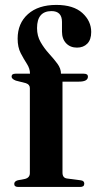

<svg xmlns="http://www.w3.org/2000/svg" viewBox="-20 -742 382 762"><path d="M228 -57Q228 -35.5 246.5 -33.5L300 -26.5Q314.5 -25 314.5 -13Q314.5 0 298 0H52.5Q36.5 0 36.5 -12Q36.5 -22.5 50.5 -26.5L79.5 -32Q98.5 -37 98.5 -55V-392.5Q98.5 -406.5 82.5 -412L43 -422Q26 -428.5 26 -438Q26 -449.5 41.5 -449.5H99V-450Q99 -469.5 86.8 -488.5Q74.5 -507.5 62.2 -531Q50 -554.5 50 -588.5Q50 -649.5 91 -686Q132 -722.5 203.5 -722.5Q271.5 -722.5 306.8 -690.5Q342 -658.5 342 -615Q342 -584.5 326.5 -568.8Q311 -553 285.5 -553Q259 -553 242.5 -570.2Q226 -587.5 226 -616.5V-655Q226 -698 184 -698Q127 -697.5 127 -630.5Q127 -599.5 141.2 -574.8Q155.5 -550 174.5 -529.2Q193.5 -508.5 207.8 -489.2Q222 -470 222 -449.5H312.5Q329 -449.5 329 -438Q329 -418 293 -418H228Z"/></svg>

Font: Fraunces 72pt SemiBold
Style: Regular
Weight: 600
Version: Version 1.000;[b76b70a41]